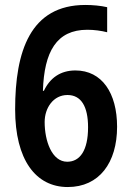

<svg xmlns="http://www.w3.org/2000/svg" viewBox="-20 -744 529 774"><path d="M41 -303C41 -100 124 10 253 10C380 10 452 -88 452 -233C452 -369 391 -460 284 -460C223 -460 181 -429 157 -378H153C158 -536 208 -624 332 -624C360 -624 388 -620 412 -614V-715C386 -721 354 -724 324 -724C102 -724 41 -537 41 -303ZM251 -92C189 -92 160 -176 160 -252C160 -309 195 -361 252 -361C307 -361 335 -315 335 -231C335 -137 302 -92 251 -92Z"/></svg>

Font: Noto Sans Armenian Condensed SemiBold
Style: Regular
Weight: 600
Width: 3
Designer: Monotype Design Team
Foundry: Monotype Imaging Inc.
Version: Version 2.008